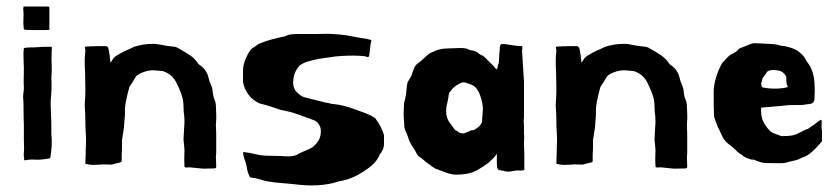

<svg xmlns="http://www.w3.org/2000/svg" viewBox="-20 -496 2564 587"><path d="M137 -87Q139 -67 138 -51Q137 -35 135 -21Q135 -15 132 -12Q122 -10 109 -8.5Q96 -7 85 -8Q76 -9 67 -7.5Q58 -6 54 -6Q54 -12 53 -17Q52 -22 53 -31Q54 -39 53.5 -48Q53 -57 53 -65V-114Q52 -137 52 -161Q52 -185 51 -193Q50 -202 51.5 -211Q53 -220 53 -229Q52 -243 52.5 -257.5Q53 -272 53 -286Q53 -298 52 -317.5Q51 -337 53 -349Q61 -351 73 -351Q85 -351 99 -352Q110 -353 121 -353Q132 -353 137 -353Q139 -353 138.5 -347.5Q138 -342 138 -340Q137 -315 138 -296.5Q139 -278 137 -258Q138 -238 137.5 -223.5Q137 -209 135 -189Q135 -186 135 -173Q135 -160 136 -143.5Q137 -127 137 -111.5Q137 -96 137 -87ZM52 -417Q51 -422 51.5 -432Q52 -442 52 -453Q52 -458 51.5 -462Q51 -466 51 -470Q51 -472 51.5 -473Q52 -474 52 -476H124Q129 -476 130 -475.5Q131 -475 131 -470V-405Q125 -404 112.5 -404Q100 -404 87 -404Q74 -404 63.5 -404.5Q53 -405 53 -407Q52 -410 52 -417Z M241 -341Q241 -344 240 -347Q239 -350 240 -353Q241 -353 243.5 -353.5Q246 -354 248 -354H254Q259 -355 264 -354.5Q269 -354 274 -355H304Q306 -355 308 -353Q310 -351 311 -350L313 -341Q313 -338 314 -334Q316 -326 316 -317Q317 -314 317 -311Q317 -305 318 -305Q322 -309 324 -313.5Q326 -318 329 -320Q332 -323 333.5 -324Q335 -325 336.5 -326Q338 -327 341 -328.5Q344 -330 350 -334Q359 -339 366.5 -342Q374 -345 390 -353Q393 -354 400.5 -356Q408 -358 417 -359.5Q426 -361 435.5 -361.5Q445 -362 452 -362Q463 -361 470 -359.5Q477 -358 489 -356Q494 -355 505.5 -354Q517 -353 521 -351Q546 -337 561 -327Q576 -317 587 -300Q589 -298 593 -295.5Q597 -293 602 -288Q607 -283 611.5 -274.5Q616 -266 616 -264Q620 -247 625 -236.5Q630 -226 631 -209Q632 -201 636 -191.5Q640 -182 640 -172Q640 -162 641 -149.5Q642 -137 640 -114Q640 -107 640.5 -101Q641 -95 641 -89V-43Q641 -36 641 -30Q641 -24 640 -18Q640 -10 640.5 -4Q641 2 641 10Q641 12 641 14.5Q641 17 639 18Q637 19 633.5 19Q630 19 628 19Q619 19 611 19.5Q603 20 594 19L564 16Q560 15 553 16Q546 17 544 13Q543 -10 543.5 -19.5Q544 -29 544 -37Q544 -42 543 -49.5Q542 -57 541 -70L544 -123Q544 -133 543.5 -138.5Q543 -144 542.5 -147.5Q542 -151 541.5 -156Q541 -161 541 -172Q541 -190 534.5 -208Q528 -226 519 -244Q514 -254 506 -262Q498 -270 485 -276Q483 -277 480 -278Q477 -279 475 -279L452 -281Q435 -282 417 -275Q399 -268 395 -261Q388 -249 384 -243Q380 -237 376 -231Q375 -228 373 -220.5Q371 -213 368.5 -202.5Q366 -192 364 -180.5Q362 -169 362 -160Q362 -153 362 -146.5Q362 -140 361 -134L359 -106L353 -68Q353 -58 353 -46.5Q353 -35 352 -25V-2Q346 2 342 2Q331 4 326.5 6Q322 8 310 7Q299 6 281 7.5Q263 9 252 7Q241 5 241 4.5Q241 4 241 -1Q241 -5 241.5 -13.5Q242 -22 242 -31.5Q242 -41 242.5 -50Q243 -59 243 -64Q243 -82 242 -94Q241 -106 241 -124Q241 -139 240.5 -148.5Q240 -158 239 -173Q239 -181 240 -193.5Q241 -206 241 -220Q241 -237 240.5 -253Q240 -269 240 -277Q239 -294 239 -309.5Q239 -325 241 -341Z M941 -51Q951 -60 956 -70.5Q961 -81 961 -96Q961 -105 956 -114Q951 -123 941 -128Q917 -137 892 -146Q867 -155 838 -160Q824 -165 808.5 -170Q793 -175 773 -180Q733 -199 723 -244Q723 -263 723 -281Q723 -299 732 -318Q738 -332 742.5 -338.5Q747 -345 751.5 -348.5Q756 -352 760.5 -354.5Q765 -357 771 -362Q794 -371 810.5 -375.5Q827 -380 851 -385Q861 -390 870.5 -391Q880 -392 889 -392H943Q958 -392 971 -392.5Q984 -393 998 -392Q1020 -391 1039 -388Q1058 -385 1083 -380Q1106 -377 1116 -373Q1114 -368 1112.5 -357Q1111 -346 1110 -335Q1110 -333 1109.5 -331.5Q1109 -330 1109 -328Q1109 -323 1106 -322Q1104 -321 1101.5 -322Q1099 -323 1096 -324Q1079 -326 1061 -326Q1043 -326 1025 -325Q1007 -324 989 -321Q971 -318 954 -316Q946 -314 939 -312.5Q932 -311 925 -309Q917 -307 910.5 -304Q904 -301 896 -296Q886 -284 882 -274Q877 -262 877 -250Q875 -245 877 -234.5Q879 -224 885 -217Q898 -203 909 -199Q928 -194 945.5 -190Q963 -186 977 -182Q982 -182 988 -180Q994 -178 999 -178Q1019 -176 1035 -171.5Q1051 -167 1070 -160Q1084 -155 1098.5 -149.5Q1113 -144 1127 -135Q1138 -120 1143.5 -109Q1149 -98 1154 -83V-57Q1154 -47 1150 -38Q1146 -29 1141 -24Q1131 2 1102 21Q1083 35 1062.5 44.5Q1042 54 1018 58Q984 69 949.5 70.5Q915 72 877 67L822 62Q813 61 801 59Q789 57 777 53Q760 48 752.5 47.5Q745 47 744 45Q743 43 742 41.5Q741 40 741 39Q736 28 735 18.5Q734 9 729 -5Q727 -10 726 -14Q725 -18 724 -22V-25Q724 -27 723.5 -28Q723 -29 724 -31Q729 -31 732.5 -30Q736 -29 741 -29Q753 -26 768.5 -23Q784 -20 793 -20Q802 -20 813 -19.5Q824 -19 838 -19Q850 -18 863 -18Q876 -18 889 -23Q892 -26 899 -29Q906 -32 914 -35.5Q922 -39 929.5 -42.5Q937 -46 941 -51Z M1583 24 1576 25Q1571 26 1569.5 25.5Q1568 25 1560 25Q1559 25 1554 26Q1549 27 1543 28Q1537 29 1530 28.5Q1523 28 1519 26Q1514 26 1512 25Q1510 24 1505 24Q1500 20 1499.5 12Q1499 4 1499 -1V-26L1491 -15L1473 2Q1463 9 1456.5 13.5Q1450 18 1441 23Q1426 32 1408.5 35Q1391 38 1376 38Q1361 38 1344.5 32Q1328 26 1315 21Q1311 20 1307.5 17.5Q1304 15 1301 13Q1295 8 1287.5 3Q1280 -2 1275 -7Q1272 -9 1269.5 -11.5Q1267 -14 1263 -16Q1258 -19 1254 -26Q1249 -37 1241.5 -47.5Q1234 -58 1229 -72Q1226 -83 1221 -93Q1216 -103 1216 -112Q1216 -117 1215 -129Q1214 -141 1214 -146Q1214 -155 1214.5 -160Q1215 -165 1215 -175Q1215 -180 1216.5 -185.5Q1218 -191 1220 -200Q1222 -211 1223 -223.5Q1224 -236 1226 -244Q1233 -257 1235.5 -260Q1238 -263 1240 -271Q1242 -277 1245.5 -286.5Q1249 -296 1256 -301Q1259 -303 1265 -308Q1271 -313 1277.5 -319Q1284 -325 1289 -329.5Q1294 -334 1296 -334L1314 -342Q1322 -345 1332 -346.5Q1342 -348 1351 -348L1382 -349Q1387 -349 1393.5 -349Q1400 -349 1402 -348Q1407 -348 1412 -345Q1417 -342 1422 -342Q1427 -342 1434.5 -338.5Q1442 -335 1447 -330Q1457 -326 1462.5 -320.5Q1468 -315 1473 -310Q1478 -305 1482.5 -300.5Q1487 -296 1492 -291Q1492 -288 1496 -286Q1498 -285 1499 -284Q1501 -286 1501.5 -292Q1502 -298 1505 -303Q1506 -317 1506.5 -328.5Q1507 -340 1508 -344Q1507 -348 1509 -355.5Q1511 -363 1516 -361Q1518 -362 1525 -361Q1532 -360 1541 -358.5Q1550 -357 1559.5 -356Q1569 -355 1576 -355Q1577 -355 1577 -350Q1577 -345 1576 -342L1582 -246V-138Q1582 -135 1581.5 -132Q1581 -129 1581 -126Q1582 -117 1582 -107.5Q1582 -98 1582 -88Q1583 -81 1582.5 -73.5Q1582 -66 1582 -58Q1582 -52 1582.5 -41.5Q1583 -31 1583 -20Q1583 -9 1583 1.5Q1583 12 1583 19ZM1454 -127V-130Q1454 -136 1456 -156.5Q1458 -177 1447 -207Q1444 -215 1438 -224Q1432 -233 1419 -238Q1412 -240 1406 -242.5Q1400 -245 1393 -244Q1386 -242 1375.5 -235Q1365 -228 1358 -218Q1353 -213 1352 -207Q1351 -201 1350 -193Q1347 -180 1345.5 -173Q1344 -166 1344 -155Q1344 -135 1355.5 -120Q1367 -105 1370 -100Q1373 -97 1375.5 -96.5Q1378 -96 1383 -91Q1393 -86 1402 -89.5Q1411 -93 1422 -98H1428Q1437 -103 1443 -108Q1449 -113 1454 -123Z M1681 -341Q1681 -344 1680 -347Q1679 -350 1680 -353Q1681 -353 1683.5 -353.5Q1686 -354 1688 -354H1694Q1699 -355 1704 -354.5Q1709 -354 1714 -355H1744Q1746 -355 1748 -353Q1750 -351 1751 -350L1753 -341Q1753 -338 1754 -334Q1756 -326 1756 -317Q1757 -314 1757 -311Q1757 -305 1758 -305Q1762 -309 1764 -313.5Q1766 -318 1769 -320Q1772 -323 1773.5 -324Q1775 -325 1776.5 -326Q1778 -327 1781 -328.5Q1784 -330 1790 -334Q1799 -339 1806.5 -342Q1814 -345 1830 -353Q1833 -354 1840.5 -356Q1848 -358 1857 -359.5Q1866 -361 1875.5 -361.5Q1885 -362 1892 -362Q1903 -361 1910 -359.5Q1917 -358 1929 -356Q1934 -355 1945.5 -354Q1957 -353 1961 -351Q1986 -337 2001 -327Q2016 -317 2027 -300Q2029 -298 2033 -295.5Q2037 -293 2042 -288Q2047 -283 2051.5 -274.5Q2056 -266 2056 -264Q2060 -247 2065 -236.5Q2070 -226 2071 -209Q2072 -201 2076 -191.5Q2080 -182 2080 -172Q2080 -162 2081 -149.5Q2082 -137 2080 -114Q2080 -107 2080.5 -101Q2081 -95 2081 -89V-43Q2081 -36 2081 -30Q2081 -24 2080 -18Q2080 -10 2080.5 -4Q2081 2 2081 10Q2081 12 2081 14.5Q2081 17 2079 18Q2077 19 2073.5 19Q2070 19 2068 19Q2059 19 2051 19.5Q2043 20 2034 19L2004 16Q2000 15 1993 16Q1986 17 1984 13Q1983 -10 1983.5 -19.5Q1984 -29 1984 -37Q1984 -42 1983 -49.5Q1982 -57 1981 -70L1984 -123Q1984 -133 1983.5 -138.5Q1983 -144 1982.5 -147.5Q1982 -151 1981.5 -156Q1981 -161 1981 -172Q1981 -190 1974.5 -208Q1968 -226 1959 -244Q1954 -254 1946 -262Q1938 -270 1925 -276Q1923 -277 1920 -278Q1917 -279 1915 -279L1892 -281Q1875 -282 1857 -275Q1839 -268 1835 -261Q1828 -249 1824 -243Q1820 -237 1816 -231Q1815 -228 1813 -220.5Q1811 -213 1808.5 -202.5Q1806 -192 1804 -180.5Q1802 -169 1802 -160Q1802 -153 1802 -146.5Q1802 -140 1801 -134L1799 -106L1793 -68Q1793 -58 1793 -46.5Q1793 -35 1792 -25V-2Q1786 2 1782 2Q1771 4 1766.5 6Q1762 8 1750 7Q1739 6 1721 7.5Q1703 9 1692 7Q1681 5 1681 4.5Q1681 4 1681 -1Q1681 -5 1681.5 -13.5Q1682 -22 1682 -31.5Q1682 -41 1682.5 -50Q1683 -59 1683 -64Q1683 -82 1682 -94Q1681 -106 1681 -124Q1681 -139 1680.5 -148.5Q1680 -158 1679 -173Q1679 -181 1680 -193.5Q1681 -206 1681 -220Q1681 -237 1680.5 -253Q1680 -269 1680 -277Q1679 -294 1679 -309.5Q1679 -325 1681 -341Z M2470 -192Q2470 -187 2465 -182Q2462 -179 2456 -178Q2450 -177 2445 -177Q2438 -175 2428 -175Q2418 -175 2411 -175Q2397 -175 2390 -174.5Q2383 -174 2367 -172L2307 -167V-155Q2307 -144 2310 -133.5Q2313 -123 2321 -112Q2326 -104 2333 -97Q2340 -90 2347 -88Q2353 -86 2358 -84Q2363 -82 2367.5 -80.5Q2372 -79 2376 -80Q2403 -80 2415.5 -86Q2428 -92 2446 -101Q2450 -101 2454.5 -105Q2459 -109 2461 -110Q2466 -112 2475.5 -120Q2485 -128 2490 -130Q2493 -128 2492 -116.5Q2491 -105 2493 -95V-84V-64Q2488 -58 2485.5 -55.5Q2483 -53 2481.5 -51Q2480 -49 2477 -46Q2474 -43 2468 -37Q2450 -19 2430 -13Q2419 -7 2406 -4.5Q2393 -2 2385 1Q2380 2 2376 2.5Q2372 3 2368 3H2360Q2341 3 2323 2.5Q2305 2 2285 -8Q2278 -7 2265.5 -12Q2253 -17 2249 -22Q2238 -28 2229.5 -37Q2221 -46 2211 -53Q2197 -63 2191 -74Q2185 -85 2180 -97Q2175 -106 2171 -117Q2167 -128 2163 -139Q2163 -150 2162.5 -160Q2162 -170 2162 -180V-217Q2162 -235 2169.5 -260Q2177 -285 2188 -303Q2191 -307 2195 -311Q2198 -315 2202.5 -319Q2207 -323 2212 -328Q2215 -329 2218.5 -331Q2222 -333 2229 -337Q2232 -339 2236.5 -344Q2241 -349 2249 -351Q2260 -355 2270 -359.5Q2280 -364 2285 -364Q2292 -364 2310.5 -363Q2329 -362 2346 -361Q2355 -360 2361 -358Q2367 -356 2370 -356Q2378 -355 2383.5 -354Q2389 -353 2395 -351Q2413 -345 2421.5 -338.5Q2430 -332 2436 -325Q2440 -320 2443.5 -313.5Q2447 -307 2451 -302Q2456 -296 2460.5 -285.5Q2465 -275 2467 -265Q2469 -257 2470 -244Q2471 -231 2471 -221Q2471 -211 2470.5 -206Q2470 -201 2470 -192ZM2384 -250Q2384 -252 2384 -257.5Q2384 -263 2382 -265Q2374 -278 2359.5 -280.5Q2345 -283 2334 -281Q2327 -279 2325 -276Q2323 -273 2319 -267Q2317 -265 2316 -263Q2315 -261 2313 -259Q2311 -257 2310.5 -253.5Q2310 -250 2309 -247Q2307 -242 2307 -240Q2307 -238 2309 -230Q2313 -228 2324.5 -226.5Q2336 -225 2348.5 -225Q2361 -225 2372.5 -226.5Q2384 -228 2388 -230Q2389 -231 2386.5 -235.5Q2384 -240 2384 -250Z"/></svg>

Font: Kirang Haerang
Style: Regular
Weight: 400
Version: Version 1.00